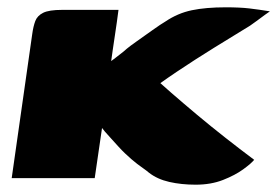

<svg xmlns="http://www.w3.org/2000/svg" viewBox="-20 -487 758 525"><path d="M515 18Q476 18 443 10.5Q410 3 387 -15Q380 -21 372 -26.5Q364 -32 355.5 -38.5Q347 -45 339 -52Q331 -59 322 -67.5Q313 -76 304 -86Q292 -99 284.5 -107.5Q277 -116 267 -127L259 -137L239 0H12L68 -393Q71 -415 76.5 -429.5Q82 -444 98 -452Q114 -460 150 -460Q188 -460 227 -460Q266 -460 304 -460Q302 -445 299.5 -426.5Q297 -408 294 -389Q291 -370 288.5 -352Q286 -334 284 -320L296 -329Q302 -334 309.5 -339.5Q317 -345 327 -354Q334 -360 354.5 -374.5Q375 -389 397.5 -405Q420 -421 432 -428Q466 -451 504.5 -459Q543 -467 597 -467Q636 -467 661.5 -464Q687 -461 718 -456Q716 -455 704.5 -446.5Q693 -438 681.5 -429.5Q670 -421 664 -417Q618 -389 565.5 -356.5Q513 -324 463 -290.5Q413 -257 372 -225L382 -293Q413 -264 447.5 -234Q482 -204 519 -173Q556 -142 595.5 -111Q635 -80 675 -50Q667 -40 645 -24Q623 -8 590 5Q557 18 515 18Z"/></svg>

Font: Genos Thin Black
Style: Italic
Weight: 900
Italic angle: -8°
Version: Version 1.010